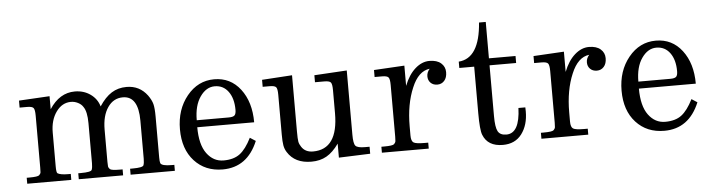

<svg xmlns="http://www.w3.org/2000/svg" viewBox="-42 -786 3568 973"><g transform="rotate(-5 1741.5 -300.0)"><path d="M662.6 -268.1Q662.6 -394 584 -394Q536.1 -394 507.1 -351.8Q478 -309.6 478 -238.8V-74.7Q478 -58.1 479 -51.3Q480 -44.4 487.3 -37.4Q494.6 -30.3 538.1 -30.3H551.3V0H325.7V-30.3H338.9Q390.6 -30.3 395 -41.7Q399.4 -53.2 399.4 -74.7V-278.3Q399.4 -337.9 381.3 -362.8Q373 -376.5 355.7 -385.3Q338.4 -394 320.3 -394Q274.9 -394 244.9 -352.3Q214.8 -310.5 214.8 -247.6V-75.7Q214.8 -43.5 220.7 -39.6Q235.4 -30.3 274.9 -30.3H287.6V0H63.5V-30.3H76.7Q120.1 -30.3 127.4 -37.6Q134.8 -44.9 135.5 -51.8Q136.2 -58.6 136.2 -75.7V-339.8Q136.2 -370.6 129.2 -379.2Q122.1 -387.7 96.7 -387.7H58.6V-423.3L214.8 -432.1V-365.7Q266.1 -444.8 344.2 -444.8Q389.2 -444.8 423.1 -420.9Q457 -397 468.3 -357.9Q497.6 -402.8 530.8 -423.8Q564 -444.8 607.4 -444.8Q673.3 -444.8 712.9 -391.6Q730 -367.7 735.6 -346.7Q741.2 -325.7 741.2 -282.7V-74.7Q741.2 -53.2 744.1 -45.4Q750 -30.3 801.8 -30.3H814.5V0H589.4V-30.3H602.1Q653.8 -30.3 658.2 -41.7Q662.6 -53.2 662.6 -74.7Z M1236.3 -115.2Q1182.6 14.2 1057.1 14.2Q968.3 14.2 913.3 -45.9Q858.4 -106 858.4 -206.8Q858.4 -307.6 914.3 -376.2Q970.2 -444.8 1053 -444.8Q1135.7 -444.8 1186 -379.2Q1236.3 -313.5 1236.3 -210H946.8Q946.8 -121.6 980.2 -76.2Q1013.7 -30.8 1065.4 -30.8Q1117.2 -30.8 1148.4 -54.4Q1179.7 -78.1 1207.5 -133.8ZM1147.5 -281.2Q1147.5 -339.4 1121.8 -374.3Q1096.2 -409.2 1052.7 -409.2Q1009.3 -409.2 978.3 -364.7Q947.3 -320.3 947.3 -245.6H1109.4Q1131.8 -245.6 1139.6 -252.9Q1147.5 -260.3 1147.5 -281.2Z M1808.1 0 1648.4 5.9V-65.4Q1618.7 -23.4 1585.7 -4.6Q1552.7 14.2 1508.3 14.2Q1424.3 14.2 1387.2 -45.4Q1377 -61 1373.5 -80.6Q1370.1 -100.1 1370.1 -136.7V-338.4Q1370.1 -368.7 1363 -377Q1356 -385.3 1330.1 -385.3H1294.9V-420.9L1448.2 -430.7V-144.5Q1448.2 -106 1450.7 -92.8Q1453.1 -79.6 1462.4 -65.9Q1481.4 -36.6 1521 -36.6Q1648.4 -36.6 1648.4 -220.2V-337.4Q1648.4 -368.2 1641.4 -376.7Q1634.3 -385.3 1608.4 -385.3H1561V-420.9L1726.6 -430.7V-104Q1726.6 -59.1 1736.6 -47.4Q1746.6 -35.6 1784.7 -35.6H1808.1Z M2146 -402.8Q2087.9 -396 2054.7 -315.9Q2019.5 -233.4 2019.5 -121.1V-74.2Q2019.5 -45.9 2031.7 -38.1Q2043.9 -30.3 2088.4 -30.3H2106V0H1867.7V-30.3H1880.9Q1925.3 -30.3 1932.6 -37.6Q1939.9 -44.9 1940.9 -51.5Q1941.9 -58.1 1941.9 -74.7V-337.9Q1941.9 -368.2 1934.8 -376.7Q1927.7 -385.3 1901.9 -385.3H1864.3V-420.9L2019.5 -429.7V-326.7Q2041 -381.8 2075.2 -412.1Q2109.4 -442.4 2147.7 -442.4Q2186 -442.4 2206.8 -424.3Q2227.5 -406.2 2227.5 -378.4Q2227.5 -350.6 2213.6 -335Q2199.7 -319.3 2178.2 -319.3Q2156.7 -319.3 2143.8 -332.3Q2130.9 -345.2 2130.9 -365.5Q2130.9 -385.7 2146 -402.8Z M2612.3 -144.5Q2612.3 -75.7 2578.6 -30.8Q2544.9 14.2 2482.4 14.2Q2405.3 14.2 2381.8 -46.4Q2371.6 -71.8 2371.6 -156.2V-393.6H2295.9V-425.8Q2402.3 -433.6 2415.5 -614.3H2449.7V-429.2H2585V-393.6H2449.7V-135.3Q2449.7 -78.6 2461.2 -57.6Q2472.7 -36.6 2504.4 -36.6Q2572.3 -36.6 2576.7 -165.5H2611.8Q2612.3 -161.1 2612.3 -144.5Z M2957.5 -402.8Q2899.4 -396 2866.2 -315.9Q2831.1 -233.4 2831.1 -121.1V-74.2Q2831.1 -45.9 2843.3 -38.1Q2855.5 -30.3 2899.9 -30.3H2917.5V0H2679.2V-30.3H2692.4Q2736.8 -30.3 2744.1 -37.6Q2751.5 -44.9 2752.4 -51.5Q2753.4 -58.1 2753.4 -74.7V-337.9Q2753.4 -368.2 2746.3 -376.7Q2739.3 -385.3 2713.4 -385.3H2675.8V-420.9L2831.1 -429.7V-326.7Q2852.5 -381.8 2886.7 -412.1Q2920.9 -442.4 2959.2 -442.4Q2997.6 -442.4 3018.3 -424.3Q3039.1 -406.2 3039.1 -378.4Q3039.1 -350.6 3025.1 -335Q3011.2 -319.3 2989.7 -319.3Q2968.3 -319.3 2955.3 -332.3Q2942.4 -345.2 2942.4 -365.5Q2942.4 -385.7 2957.5 -402.8Z M3482.9 -115.2Q3429.2 14.2 3303.7 14.2Q3214.8 14.2 3159.9 -45.9Q3105 -106 3105 -206.8Q3105 -307.6 3160.9 -376.2Q3216.8 -444.8 3299.6 -444.8Q3382.3 -444.8 3432.6 -379.2Q3482.9 -313.5 3482.9 -210H3193.4Q3193.4 -121.6 3226.8 -76.2Q3260.3 -30.8 3312 -30.8Q3363.8 -30.8 3395 -54.4Q3426.3 -78.1 3454.1 -133.8ZM3394 -281.2Q3394 -339.4 3368.4 -374.3Q3342.8 -409.2 3299.3 -409.2Q3255.9 -409.2 3224.9 -364.7Q3193.8 -320.3 3193.8 -245.6H3356Q3378.4 -245.6 3386.2 -252.9Q3394 -260.3 3394 -281.2Z"/></g></svg>

Font: RIT Rachana
Style: Regular
Weight: 400
Designer: Hussain KH
Version: 1.4.7